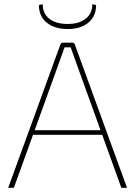

<svg xmlns="http://www.w3.org/2000/svg" viewBox="-20 -893 643 913"><path d="M419 -873 437 -869Q437 -816 400.5 -785.5Q364 -755 302 -755Q239 -755 202 -785.5Q165 -816 165 -869L183 -873Q183 -828 215 -803.5Q247 -779 302 -779Q356 -779 387.5 -804Q419 -829 419 -873ZM466 -252H137L46 0H19L267 -681Q270 -690 280 -690H323Q333 -690 336 -681L584 0H557ZM458 -274 336 -612 316 -668H287L267 -612L145 -274Z"/></svg>

Font: Exo 2.0 Thin
Style: Regular
Weight: 250
Designer: Natanael Gama
Version: Version 1.001;PS 001.001;hotconv 1.0.70;makeotf.lib2.5.58329